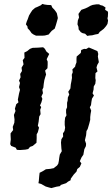

<svg xmlns="http://www.w3.org/2000/svg" viewBox="-20 -752 571 979"><path d="M164 -570 151 -576 141 -583 132 -596 121 -608 120 -617 112 -628 117 -644 121 -653 128 -673 137 -688 145 -700 159 -712 171 -717 188 -725 196 -732 207 -729 221 -727 241 -726 247 -713 257 -703 266 -691 270 -684 273 -670 275 -660 271 -645 265 -624 259 -606 244 -595 237 -587 228 -576 209 -571 195 -570ZM82 13 66 12 60 1 37 -8 32 -17 35 -41 34 -61V-72L47 -89L45 -105L53 -126L54 -143L51 -166L59 -186L56 -198L63 -221L74 -230L71 -244L74 -259L77 -275L82 -294L77 -308L82 -329L77 -341L85 -358L83 -375L92 -390L90 -407L100 -424L96 -445L105 -457L104 -484L118 -491L133 -503L146 -508L173 -509L200 -511L209 -503L216 -490L231 -477L218 -450L223 -438V-422L222 -404L210 -392L215 -372L211 -360L206 -343L203 -324L201 -305L196 -295L199 -277L191 -260L196 -248L191 -230L184 -214L190 -206L185 -192L187 -170L180 -158L177 -132L173 -111L179 -101L173 -78L167 -67V-48L166 -24L147 -8L133 -3L124 8L109 11ZM425 -569 414 -580 401 -583 392 -588 381 -602 380 -615 375 -628 377 -648 383 -663 380 -681 387 -691 395 -702 415 -709 428 -715 442 -723 453 -727 472 -730H485L492 -726L504 -723L518 -714L516 -702L530 -693L531 -686L530 -667L528 -659L531 -647L528 -630L521 -619L509 -605L496 -595L489 -590L481 -579L465 -576L450 -572L437 -571ZM271 92 277 83 280 69 282 53 285 36 295 19 293 5 291 -25 293 -42 302 -56 301 -72 309 -84 312 -101 310 -115V-133L312 -152L319 -164L317 -177V-193L322 -205V-228L325 -239L326 -255L333 -270L328 -284L339 -301L341 -322L344 -337L347 -355L346 -371L351 -384L349 -398L363 -412L365 -421L370 -434V-452L371 -464L392 -482L394 -497L409 -503L419 -502L433 -510L457 -500L477 -491L481 -477L479 -464L484 -435L476 -421L472 -408L477 -388L467 -379L466 -354L468 -343L466 -325L458 -311L457 -295L452 -276L459 -265L449 -249L446 -232L444 -216L438 -205L445 -188L442 -172L440 -155V-141L435 -121L427 -94L421 -84L419 -62L417 -54L413 -37L419 -19L418 -7L410 9L405 37L396 50L387 70L395 81L387 99L374 110L370 123L356 138L341 159L340 167L327 174L317 182L290 191L286 197L268 200L242 207L230 204L213 199L190 186L176 182L178 170L180 146L182 129L196 122L214 111L236 109L251 106H253Z"/></svg>

Font: Winky Rough Medium
Style: Italic
Weight: 500
Italic angle: -8.97852°
Designer: Simon Atzbach
Foundry: typofactur
Version: Version 1.206; ttfautohint (v1.8.4.7-5d5b)